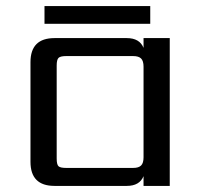

<svg xmlns="http://www.w3.org/2000/svg" viewBox="-20 -610 667 630"><path d="M473 -590V-532H126V-590ZM197 -59H417Q435 -59 443 -67Q451 -75 451 -94V-391Q451 -410 443 -418Q435 -426 417 -426H197Q178 -426 172 -420Q166 -414 166 -395V-90Q166 -70 172 -64.5Q178 -59 197 -59ZM451 -485H537V0H451V-32Q438 0 396 0H159Q80 0 80 -79V-406Q80 -485 159 -485H396Q438 -485 451 -453Z"/></svg>

Font: Sarpanch
Style: Regular
Weight: 400
Designer: Manushi Parikh (Devanagari and Latin), Jyotish Sonowal (Devanagari)
Foundry: Indian Type Foundry
Version: Version 2.004;PS 1.0;hotconv 1.0.78;makeotf.lib2.5.61930; tt